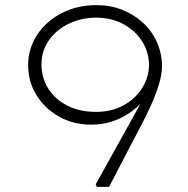

<svg xmlns="http://www.w3.org/2000/svg" viewBox="-20 -730 733 750"><path d="M358 0 354 -10 580 -417 591 -416Q576 -380 550 -348Q524 -316 492 -293Q460 -270 421 -256.5Q382 -243 337 -243Q267 -243 211.5 -274Q156 -305 123 -357.5Q90 -410 90 -476Q90 -541 125.5 -594.5Q161 -648 221.5 -679Q282 -710 357 -710Q411 -710 456.5 -692Q502 -674 537 -642.5Q572 -611 592 -567.5Q612 -524 613 -473Q613 -440 600.5 -399.5Q588 -359 569 -317Q550 -275 529.5 -236.5Q509 -198 494 -169L406 0ZM355 -293Q416 -293 462.5 -318.5Q509 -344 535.5 -386.5Q562 -429 562 -476Q562 -526 535.5 -568Q509 -610 462.5 -635.5Q416 -661 355 -661Q298 -661 249 -637.5Q200 -614 171 -572.5Q142 -531 142 -478Q142 -426 168.5 -384Q195 -342 243 -317.5Q291 -293 355 -293Z"/></svg>

Font: Lexend Mega ExtraLight
Style: Regular
Weight: 250
Version: Version 1.007